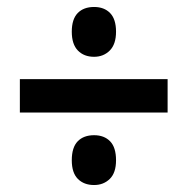

<svg xmlns="http://www.w3.org/2000/svg" viewBox="-20 -628 540 551"><path d="M250 -465Q221 -465 203.5 -483Q186 -501 186 -537Q186 -573 203 -590.5Q220 -608 250 -608Q279 -608 296 -590.5Q313 -573 313 -537Q313 -501 295 -483Q277 -465 250 -465ZM37 -305V-401H461V-305ZM250 -97Q221 -97 203.5 -114.5Q186 -132 186 -168Q186 -205 203 -222.5Q220 -240 250 -240Q279 -240 296 -222.5Q313 -205 313 -168Q313 -132 295 -114.5Q277 -97 250 -97Z"/></svg>

Font: Noto Sans Bengali Condensed SemiBold
Style: Regular
Weight: 600
Width: 3
Designer: Joana Ranito - Universal Thirst; Jelle Bosma - Monotype Design Team
Foundry: Universal Thirst ehf.
Version: Version 3.000; ttfautohint (v1.8.4.7-5d5b)